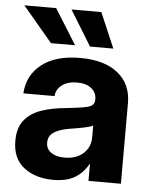

<svg xmlns="http://www.w3.org/2000/svg" viewBox="-53 -776 659 830"><g transform="rotate(5 276.5 -361.5)"><path d="M208.5 8.8Q131.3 8.8 81.3 -29.8Q31.2 -68.4 31.2 -145.5Q31.2 -203.6 59.1 -236.6Q86.9 -269.5 132.8 -284.7Q178.7 -299.8 232.4 -304.7Q303.2 -312 331.5 -319.3Q359.9 -326.7 359.9 -351.6V-355Q359.9 -383.3 337.4 -401.4Q314.9 -419.4 275.4 -419.4Q235.4 -419.4 210.4 -400.9Q185.5 -382.3 183.1 -352.5H47.9Q52.7 -432.1 113.3 -479.2Q173.8 -526.4 279.8 -526.4Q385.7 -526.4 443.8 -479.2Q502 -432.1 502 -349.6V0H361.3V-72.8H359.4Q338.9 -35.2 303.2 -13.2Q267.6 8.8 208.5 8.8ZM248.5 -91.3Q300.3 -91.3 330.6 -118.9Q360.8 -146.5 360.8 -188.5V-240.2Q348.6 -233.4 320.3 -227.8Q292 -222.2 257.3 -216.8Q220.2 -210.9 194.6 -195.6Q168.9 -180.2 168.9 -149.4Q168.9 -122.1 190.7 -106.7Q212.4 -91.3 248.5 -91.3ZM147.9 -579.1 19 -731.9H157.2L252.4 -579.1ZM317.4 -579.1 223.6 -731.9H353L418.5 -579.1Z"/></g></svg>

Font: Inter Display
Style: Bold
Weight: 700
Designer: Rasmus Andersson
Foundry: rsms
Version: Version 4.001;git-9221beed3